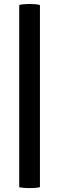

<svg xmlns="http://www.w3.org/2000/svg" viewBox="-20 -799 298 964"><path d="M76.5 -774Q88.5 -777 103.8 -778Q119 -779 129 -779Q141 -779 154.5 -778Q168 -777 180.5 -774V141Q168 143.5 154.5 144.5Q141 145.5 129 145.5Q119 145.5 103.8 144.5Q88.5 143.5 76.5 141Z"/></svg>

Font: Signika Negative Medium
Style: Regular
Weight: 500
Designer: Anna Giedry
Foundry: Anna Giedry
Version: Version 2.001